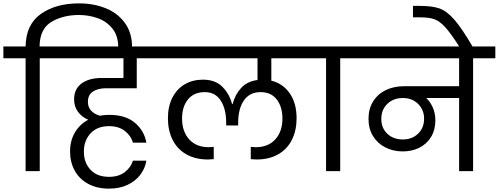

<svg xmlns="http://www.w3.org/2000/svg" viewBox="-47 -1016 2961 1140"><path d="M737 -737V-720H655V-736Q655 -804 620 -847Q585 -890 532 -908.5Q479 -927 422 -927Q326 -927 257.5 -885.5Q189 -844 188 -740H320V-670H189V0H105V-670H-27V-740H105Q107 -871 196 -933.5Q285 -996 422 -996Q508 -996 579.5 -967.5Q651 -939 694 -880.5Q737 -822 737 -737Z M475 -411Q475 -380 494 -359Q513 -338 546 -329Q574 -334 602 -334Q699 -334 754.5 -286.5Q810 -239 822 -169H742Q732 -208 695.5 -237.5Q659 -267 600 -267Q530 -267 490.5 -224Q451 -181 451 -116Q451 -50 490.5 -8Q530 34 600 34Q658 34 694.5 5.5Q731 -23 742 -62H822Q815 -17 786.5 21Q758 59 710.5 81.5Q663 104 600 104Q528 104 475.5 75Q423 46 396 -4Q369 -54 369 -117Q369 -180 397.5 -229Q426 -278 477 -305Q439 -321 416 -352Q393 -383 393 -426Q393 -488 437.5 -520.5Q482 -553 555 -553H686V-670H267V-740H906V-670H765V-492H582Q535 -492 505 -472.5Q475 -453 475 -411Z M1564 -670V-537Q1633 -520 1673.5 -461.5Q1714 -403 1714 -314Q1714 -243 1687 -187.5Q1660 -132 1606 -100.5Q1552 -69 1476 -69Q1468 -69 1442 -71V-144Q1464 -142 1471 -142Q1546 -142 1588 -189Q1630 -236 1630 -312Q1630 -381 1596.5 -425Q1563 -469 1500 -469Q1435 -469 1401 -419.5Q1367 -370 1367 -286V-271H1296V-286Q1296 -369 1263.5 -419Q1231 -469 1169 -469Q1104 -469 1069 -425.5Q1034 -382 1034 -312Q1034 -236 1076 -189Q1118 -142 1193 -142Q1202 -142 1222 -144V-71Q1196 -69 1188 -69Q1112 -69 1058 -100.5Q1004 -132 977 -187.5Q950 -243 950 -314Q950 -384 976.5 -436Q1003 -488 1050 -515.5Q1097 -543 1158 -543Q1231 -543 1273 -501Q1315 -459 1331 -398H1334Q1348 -453 1384 -493Q1420 -533 1482 -541V-670H853V-740H1810V-670Z M1889 0V-670H1757V-740H2104V-670H1973V0Z M2894 -670H2762V0H2679V-434H2484Q2509 -410 2523.5 -376Q2538 -342 2538 -301Q2538 -245 2512.5 -203Q2487 -161 2443 -139Q2399 -117 2344 -117Q2287 -117 2240.5 -141Q2194 -165 2167.5 -208.5Q2141 -252 2141 -310Q2141 -370 2168.5 -414Q2196 -458 2243.5 -481Q2291 -504 2351 -504H2679V-670H2051V-740H2894ZM2471 -311Q2471 -364 2435.5 -399Q2400 -434 2345 -434Q2289 -434 2253 -399.5Q2217 -365 2217 -310Q2217 -256 2252.5 -222Q2288 -188 2345 -188Q2400 -188 2435.5 -222.5Q2471 -257 2471 -311Z M2682 -736Q2630 -818 2596.5 -854.5Q2563 -891 2532 -902Q2501 -913 2447 -913H2405V-981H2446Q2519 -981 2562 -966Q2605 -951 2650 -900Q2695 -849 2761 -736Z"/></svg>

Font: Poppins A&M
Style: Regular-A&M
Weight: 400
Designer: Ninad Kale (Devanagari), Jonny Pinhorn (Latin)
Foundry: Indian Type Foundry
Version: 4.004